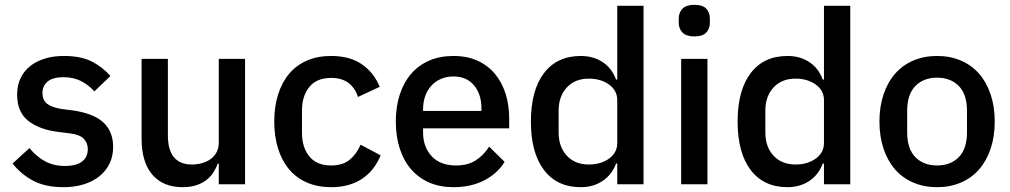

<svg xmlns="http://www.w3.org/2000/svg" viewBox="-20 -764 4187 796"><path d="M243 12Q169 12 119 -14Q69 -40 32 -86L102 -150Q131 -115 166.5 -95.5Q202 -76 249 -76Q297 -76 320.5 -94.5Q344 -113 344 -146Q344 -171 327.5 -188.5Q311 -206 270 -211L222 -217Q142 -227 96.5 -263.5Q51 -300 51 -372Q51 -410 65 -439.5Q79 -469 104.5 -489.5Q130 -510 165.5 -521Q201 -532 244 -532Q314 -532 358.5 -510Q403 -488 438 -449L371 -385Q351 -409 318.5 -426.5Q286 -444 244 -444Q199 -444 177.5 -426Q156 -408 156 -379Q156 -349 175 -334Q194 -319 236 -312L284 -306Q370 -293 409.5 -255.5Q449 -218 449 -155Q449 -117 434.5 -86.5Q420 -56 393 -34Q366 -12 328 0Q290 12 243 12Z M887 -86H883Q876 -67 864.5 -49Q853 -31 835.5 -17.5Q818 -4 793.5 4Q769 12 737 12Q656 12 611.5 -40Q567 -92 567 -189V-520H676V-203Q676 -82 776 -82Q797 -82 817 -87.5Q837 -93 852.5 -104Q868 -115 877.5 -132Q887 -149 887 -172V-520H996V0H887Z M1353 12Q1297 12 1253 -7Q1209 -26 1179 -61.5Q1149 -97 1133 -147.5Q1117 -198 1117 -260Q1117 -322 1133 -372.5Q1149 -423 1179 -458.5Q1209 -494 1253 -513Q1297 -532 1353 -532Q1431 -532 1481 -497Q1531 -462 1554 -404L1464 -362Q1453 -398 1425.5 -419.5Q1398 -441 1353 -441Q1293 -441 1262.5 -403.5Q1232 -366 1232 -306V-213Q1232 -153 1262.5 -115.5Q1293 -78 1353 -78Q1401 -78 1429.5 -101.5Q1458 -125 1475 -164L1558 -120Q1532 -56 1480 -22Q1428 12 1353 12Z M1860 12Q1804 12 1760 -7Q1716 -26 1685 -61.5Q1654 -97 1637.5 -147.5Q1621 -198 1621 -260Q1621 -322 1637.5 -372.5Q1654 -423 1685 -458.5Q1716 -494 1760 -513Q1804 -532 1860 -532Q1917 -532 1960.5 -512Q2004 -492 2033 -456.5Q2062 -421 2076.5 -374Q2091 -327 2091 -273V-232H1734V-215Q1734 -155 1769.5 -116.5Q1805 -78 1871 -78Q1919 -78 1952 -99Q1985 -120 2008 -156L2072 -93Q2043 -45 1988 -16.5Q1933 12 1860 12ZM1860 -447Q1832 -447 1808.5 -437Q1785 -427 1768.5 -409Q1752 -391 1743 -366Q1734 -341 1734 -311V-304H1976V-314Q1976 -374 1945 -410.5Q1914 -447 1860 -447Z M2539 -86H2534Q2517 -40 2478.5 -14Q2440 12 2388 12Q2289 12 2235 -59.5Q2181 -131 2181 -260Q2181 -389 2235 -460.5Q2289 -532 2388 -532Q2440 -532 2478.5 -506.5Q2517 -481 2534 -434H2539V-740H2648V0H2539ZM2421 -82Q2471 -82 2505 -106.5Q2539 -131 2539 -171V-349Q2539 -389 2505 -413.5Q2471 -438 2421 -438Q2364 -438 2330 -401.5Q2296 -365 2296 -305V-215Q2296 -155 2330 -118.5Q2364 -82 2421 -82Z M2859 -613Q2825 -613 2809.5 -629Q2794 -645 2794 -670V-687Q2794 -712 2809.5 -728Q2825 -744 2859 -744Q2893 -744 2908 -728Q2923 -712 2923 -687V-670Q2923 -645 2908 -629Q2893 -613 2859 -613ZM2804 -520H2913V0H2804Z M3396 -86H3391Q3374 -40 3335.5 -14Q3297 12 3245 12Q3146 12 3092 -59.5Q3038 -131 3038 -260Q3038 -389 3092 -460.5Q3146 -532 3245 -532Q3297 -532 3335.5 -506.5Q3374 -481 3391 -434H3396V-740H3505V0H3396ZM3278 -82Q3328 -82 3362 -106.5Q3396 -131 3396 -171V-349Q3396 -389 3362 -413.5Q3328 -438 3278 -438Q3221 -438 3187 -401.5Q3153 -365 3153 -305V-215Q3153 -155 3187 -118.5Q3221 -82 3278 -82Z M3865 12Q3811 12 3766.5 -7Q3722 -26 3691 -61.5Q3660 -97 3643 -147.5Q3626 -198 3626 -260Q3626 -322 3643 -372.5Q3660 -423 3691 -458.5Q3722 -494 3766.5 -513Q3811 -532 3865 -532Q3919 -532 3963.5 -513Q4008 -494 4039 -458.5Q4070 -423 4087 -372.5Q4104 -322 4104 -260Q4104 -198 4087 -147.5Q4070 -97 4039 -61.5Q4008 -26 3963.5 -7Q3919 12 3865 12ZM3865 -78Q3921 -78 3955 -112.5Q3989 -147 3989 -216V-304Q3989 -373 3955 -407.5Q3921 -442 3865 -442Q3809 -442 3775 -407.5Q3741 -373 3741 -304V-216Q3741 -147 3775 -112.5Q3809 -78 3865 -78Z"/></svg>

Font: IBM Plex Sans Thai Medm
Style: Regular
Weight: 500
Designer: Mike Abbink, Paul van der Laan, Pieter van Rosmalen, Ben Mitchell, Mark Frömberg
Foundry: Bold Monday
Version: Version 1.2